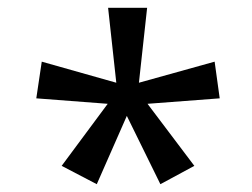

<svg xmlns="http://www.w3.org/2000/svg" viewBox="-20 -765 647 492"><path d="M138 -340 256 -499 73 -513 87 -607 278 -553 257 -745H357L336 -553L530 -607L543 -513L358 -499L478 -340L391 -293L305 -468L228 -293Z"/></svg>

Font: gurmukhi25
Style: Book
Weight: 400
Designer: Jelle Bosma - Monotype Design Team
Foundry: Monotype Imaging Inc.
Version: Version 2.003